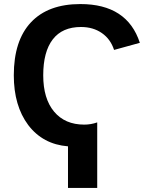

<svg xmlns="http://www.w3.org/2000/svg" viewBox="-20 -718 762 946"><path d="M459 208H315V3Q191 -7 119 -102Q48 -197 48 -347Q48 -518 132.5 -608Q217 -698 376 -698Q607 -698 669 -507L542 -472Q525 -525 482 -555Q439 -585 379 -585Q287 -585 240 -524Q193 -463 193 -347Q193 -232 246.5 -168Q300 -104 395 -104Q428 -104 459 -115Z"/></svg>

Font: Libra Sans
Style: Bold
Weight: 700
Foundry: Context Ltd
Version: Version 1.000